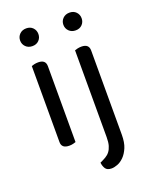

<svg xmlns="http://www.w3.org/2000/svg" viewBox="-157 -741 798 1018"><g transform="rotate(-20 242.0 -231.5)"><path d="M160 -2Q155 0 145 2.5Q135 5 123 5Q80 5 80 -31V-460Q85 -462 95.5 -464.5Q106 -467 118 -467Q160 -467 160 -430ZM68 -608Q68 -629 82.5 -643.5Q97 -658 120 -658Q143 -658 157 -643.5Q171 -629 171 -608Q171 -587 157 -572.5Q143 -558 120 -558Q97 -558 82.5 -572.5Q68 -587 68 -608ZM247 146Q265 138 279.5 129.5Q294 121 303.5 108.5Q313 96 318.5 77.5Q324 59 324 30V-460Q329 -462 339.5 -464.5Q350 -467 362 -467Q404 -467 404 -430V45Q404 89 392 117.5Q380 146 362.5 163.5Q345 181 326 188Q307 195 293 195Q268 195 258.5 180.5Q249 166 247 146ZM312 -608Q312 -629 326.5 -643.5Q341 -658 364 -658Q387 -658 401 -643.5Q415 -629 415 -608Q415 -587 401 -572.5Q387 -558 364 -558Q341 -558 326.5 -572.5Q312 -587 312 -608Z"/></g></svg>

Font: Baloo Thambi 2
Style: Regular
Weight: 400
Designer: Aadarsh Rajan and Ek Type
Foundry: Ek Type
Version: Version 1.640;hotconv 1.0.111;makeotfexe 2.5.65597; ttfautoh